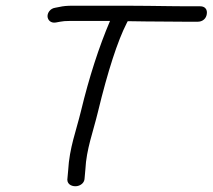

<svg xmlns="http://www.w3.org/2000/svg" viewBox="-20 -660 743 671"><path d="M671 -584.1C678.1 -584.1 686.3 -586 692.8 -591.8C698.9 -597.1 701.6 -604.1 702.6 -610.5C703.8 -617.7 703.1 -625.5 697.9 -631.1C693.2 -636.4 686.2 -638 679.5 -638H633.5C619.6 -638 600.7 -638.2 575.9 -638.5L497.8 -639.5C471.8 -639.8 447.1 -640 423.9 -640H232.8C214.9 -640 201.3 -638.9 187.4 -635.7L172.4 -632.8C155.3 -630.1 145.8 -615.2 146.1 -603.2C146.4 -591 156.3 -578.4 174.8 -581.3L190.6 -584.2C198.4 -585.9 209.5 -586.8 224.4 -586.8H364.5C326 -496.6 291.5 -390.2 263.1 -272.4C246.3 -202.8 222.6 -143.8 218.2 -64.4L215.3 -32.2L215.3 -31.6C215.8 -13.5 234.8 -7.2 249.3 -9.6C261.6 -11.6 275.3 -20.8 275.6 -36.8L278.4 -68C281.8 -138.3 305.5 -199.3 322 -267.8C357.1 -412.8 391.1 -517 422.8 -579.1L426.4 -586C444.3 -585.9 466.6 -585.6 488.8 -585.1L624.9 -584.1Z"/></svg>

Font: MewTooHand
Style: BdIta
Weight: 400
Designer: Mew Too, Robert Jablonski
Version: Version 0.77